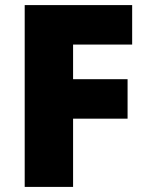

<svg xmlns="http://www.w3.org/2000/svg" viewBox="-20 -734 579 754"><path d="M267 0H77V-714H499V-559H267V-423H481V-268H267Z"/></svg>

Font: Noto Sans Ethiopic Black
Style: Regular
Weight: 900
Designer: Monotype Design Team
Foundry: Monotype Imaging Inc.
Version: Version 2.102; ttfautohint (v1.8.4.7-5d5b)